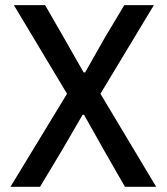

<svg xmlns="http://www.w3.org/2000/svg" viewBox="-20 -718 640 738"><path d="M366.1 -357.6 571.4 -698.2H457.7L381.7 -571L307.2 -439.6H301.5L226.6 -571L153.4 -698.2H33.4L237.6 -357.6L20.2 0H133.9L217.3 -138.8L297.6 -277H302.9L380.7 -138.8L460.2 0H580.3Z"/></svg>

Font: Margiela Mono Medium
Style: Regular
Weight: 500
Designer: Mike Abbink, Paul van der Laan, Pieter van Rosmalen
Foundry: Bold Monday
Version: Version 2.003 2021